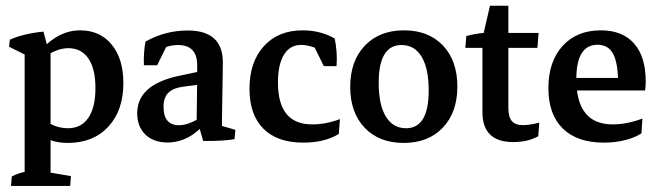

<svg xmlns="http://www.w3.org/2000/svg" viewBox="-20 -481 2258 658"><path d="M212.4 8.8Q137.2 8.8 105 -37.1L120.6 -78.1Q164.1 -41.5 212.9 -41.5Q258.3 -41.5 282.7 -77.1Q307.1 -112.8 307.1 -179.2Q307.1 -245.1 283 -280.5Q258.8 -315.9 214.4 -315.9Q171.4 -315.9 124.5 -279.3L115.2 -303.2Q177.7 -377 254.9 -377Q322.8 -377 362.8 -328.1Q402.8 -279.3 402.8 -196.3Q402.8 -102.5 351.3 -46.9Q299.8 8.8 212.4 8.8ZM17.6 156.2 20.5 123.5Q34.2 116.7 48.3 112.3Q62.5 107.9 76.7 104.5L64.5 144V74.2H153.3V144L143.1 108.9L223.1 122.6L220.7 156.2ZM64.5 150.9V-328.1L153.3 -308.1V150.9ZM64.5 -249.5V-312L78.6 -287.1L11.2 -320.8L13.7 -344.7Q36.6 -355.5 66.4 -362.5Q96.2 -369.6 128.9 -372.6L150.4 -292Z M653.8 -52.7Q653.8 -93.3 654.8 -135.5Q655.8 -177.7 655.8 -214.8V-257.3Q655.8 -326.7 590.3 -326.7Q547.4 -326.7 509.8 -298.3L473.1 -257.3Q471.7 -302.2 478.5 -338.4Q545.9 -376.5 623.5 -376.5Q743.7 -376.5 743.7 -267.1Q743.7 -253.4 743.2 -225.6Q742.7 -197.8 742.2 -166Q741.7 -134.3 741.2 -106.7Q740.7 -79.1 740.7 -64.5ZM473.1 -257.3 479.5 -313.5 560.1 -341.3 518.6 -257.3ZM554.2 7.3Q506.3 7.3 478.3 -19.8Q450.2 -46.9 450.2 -92.8Q450.2 -190.9 593.8 -221.2L676.3 -238.8L682.6 -193.4L612.8 -184.6Q574.7 -180.2 557.6 -163.8Q540.5 -147.5 540.5 -114.7Q540.5 -51.8 593.8 -51.8Q630.9 -51.8 682.1 -88.4L690.9 -67.9Q631.3 7.3 554.2 7.3ZM676.3 2 657.2 -64 740.7 -85.9V-29.8L727.5 -53.2L786.6 -36.1L783.7 -3.9Q742.7 2.9 676.3 2Z M1019 7.8Q930.2 7.8 882.6 -40Q835 -87.9 835 -176.8Q835 -268.6 884.3 -322.8Q933.6 -377 1017.1 -377Q1078.6 -377 1127 -349.1Q1131.3 -329.6 1133.3 -304.9Q1135.3 -280.3 1133.3 -254.4H1089.8L1048.3 -338.4L1088.9 -303.2Q1070.3 -314.5 1049.6 -320.8Q1028.8 -327.1 1011.7 -327.1Q974.1 -327.1 953.4 -293.9Q932.6 -260.7 932.6 -197.8Q932.6 -54.7 1049.8 -54.7Q1096.7 -54.7 1145 -72.8L1141.1 -22Q1092.8 7.8 1019 7.8Z M1363.3 8.8Q1279.3 8.8 1229.7 -43.2Q1180.2 -95.2 1180.2 -183.1Q1180.2 -272 1230.2 -324.5Q1280.3 -377 1364.7 -377Q1448.7 -377 1498 -325Q1547.4 -272.9 1547.4 -184.6Q1547.4 -95.7 1497.6 -43.5Q1447.8 8.8 1363.3 8.8ZM1371.6 -41.5Q1449.2 -41.5 1449.2 -171.4Q1449.2 -246.1 1425 -286.4Q1400.9 -326.7 1356 -326.7Q1277.8 -326.7 1277.8 -196.8Q1277.8 -122.1 1302.2 -81.8Q1326.7 -41.5 1371.6 -41.5Z M1738.8 5.9Q1633.3 5.9 1633.3 -97.2V-333.5L1637.7 -368.2L1659.2 -461.4H1722.2V-111.8Q1722.2 -80.6 1733.9 -66.4Q1745.6 -52.2 1772 -52.2Q1793.9 -52.2 1828.1 -60.5L1824.7 -14.2Q1789.1 5.9 1738.8 5.9ZM1574.7 -316.9 1578.1 -357.4Q1605.5 -365.2 1637.7 -368.2H1825.7L1821.8 -316.9Z M2049.8 7.8Q1958 7.8 1908.7 -40.5Q1859.4 -88.9 1859.4 -178.7Q1859.4 -270 1908 -323.5Q1956.5 -377 2039.1 -377Q2113.3 -377 2153.1 -331.8Q2192.9 -286.6 2192.9 -202.1Q2192.9 -194.8 2192.4 -186.3Q2191.9 -177.7 2190.9 -170.9L2098.6 -189Q2098.6 -262.7 2082 -295.2Q2065.4 -327.6 2027.8 -327.6Q1955.1 -327.6 1955.1 -209.5Q1955.1 -54.7 2079.6 -54.7Q2128.4 -54.7 2181.6 -74.7L2178.2 -23.9Q2154.8 -8.8 2121.1 -0.5Q2087.4 7.8 2049.8 7.8ZM1897.5 -170.9V-213.9H2183.1L2190.9 -170.9Z"/></svg>

Font: Markazi Text Medium
Style: Regular
Weight: 500
Designer: Borna Izadpanah (Arabic designer), Fiona Ross (Arabic design director) and Florian Runge (Latin designer)
Foundry: Borna Izadpanah and Florian Runge
Version: Version 1.001